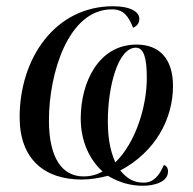

<svg xmlns="http://www.w3.org/2000/svg" viewBox="-20 -566 618 616"><path d="M438 30C475 30 519 18 519 -16C519 -27 514 -34 506 -37C490 0 471 20 441 20C411 20 389 9 366 -19C479 -79 535 -185 535 -290C535 -377 492 -423 418 -423C297 -423 239 -303 239 -186C239 -109 270 -51 309 -16C290 -5 270 0 248 0C178 0 137 -61 137 -180C137 -331 199 -536 339 -536C377 -536 392 -514 407 -477C419 -482 427 -491 427 -506C427 -527 400 -546 343 -546C157 -546 43 -379 43 -190C43 -55 123 10 242 10C271 10 300 5 326 -2C363 20 400 30 438 30ZM350 -45C331 -88 326 -132 326 -178C326 -287 358 -413 416 -413C443 -413 451 -375 451 -316C451 -222 414 -107 350 -45Z"/></svg>

Font: Noto Serif Display SemiCondensed
Style: Italic
Weight: 400
Width: 4
Italic angle: -12°
Designer: Monotype Design Team
Foundry: Monotype Imaging Inc.
Version: Version 2.009